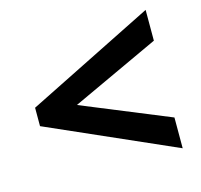

<svg xmlns="http://www.w3.org/2000/svg" viewBox="-83 -715 738 705"><g transform="rotate(-15 286.0 -362.0)"><path d="M528 -99 43 -313V-383L528 -625V-508L194 -353L528 -216Z"/></g></svg>

Font: Noto Sans Sinhala
Style: Regular
Weight: 400
Designer: Jelle Bosma - Monotype Design Team
Foundry: Monotype Imaging Inc.
Version: Version 2.006